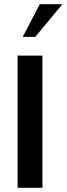

<svg xmlns="http://www.w3.org/2000/svg" viewBox="-20 -892 316 912"><path d="M63.5 0V-627.9H181.6V0ZM87.9 -716.8 168.9 -872.1H276.4L147.5 -716.8Z"/></svg>

Font: Padauk
Style: Bold
Weight: 700
Designer: Debbi Hosken, Becca Hirsbrunner Spalinger
Foundry: SIL International
Version: Version 5.003